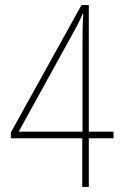

<svg xmlns="http://www.w3.org/2000/svg" viewBox="-20 -741 493 761"><path d="M306 -193H23V-216L303 -721H332V-219H430V-193H332V0H306ZM307 -219V-448Q307 -513 307 -554Q307 -595 307.5 -625Q308 -655 310 -686L308 -687Q300 -668 291 -650Q282 -632 269 -609L54 -219Z"/></svg>

Font: Noto Sans Gurmukhi UI Condensed Thin
Style: Regular
Weight: 100
Width: 3
Designer: Jelle Bosma - Monotype Design Team
Foundry: Monotype Imaging Inc.
Version: Version 2.004; ttfautohint (v1.8.4.7-5d5b)